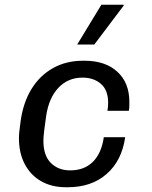

<svg xmlns="http://www.w3.org/2000/svg" viewBox="-20 -776 640 806"><path d="M256 10Q197.5 10 153.2 -15Q109 -40 84.2 -86.6Q59.5 -133.2 59.5 -195.8Q59.5 -210.5 61.4 -226.5Q63.2 -242.5 67 -270.5Q78.2 -347.8 113.1 -403.8Q148 -459.8 203 -490.4Q258 -521 327.8 -521H335.8Q422 -521 472.5 -474.9Q523 -428.8 523 -348.5Q523 -339.2 522.9 -329.8Q522.8 -320.2 520.8 -311H431Q434 -329 434 -344Q434 -397.8 403.6 -424Q373.2 -450.2 326.5 -450.2Q265.5 -450.2 225.1 -407.4Q184.8 -364.5 173.8 -289.2Q168.5 -252 165.9 -231.2Q163.2 -210.5 162.8 -201Q162.2 -191.5 162.2 -185Q162.2 -123 193.5 -91.9Q224.8 -60.8 274.5 -60.8Q334.2 -60.8 370.2 -96.9Q406.2 -133 415.8 -200H505.5Q491.5 -101.5 427.8 -45.8Q364 10 265 10ZM304 -589 405.5 -756H499L499.5 -753L375.8 -589Z"/></svg>

Font: Chivo Mono Medium
Style: Italic
Weight: 500
Italic angle: -8.05°
Monospace: yes
Designer: Hector Gatti
Foundry: Omnibus-Type
Version: Version 1.008